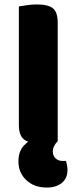

<svg xmlns="http://www.w3.org/2000/svg" viewBox="-20 -637 345 865"><path d="M145 -20 240 -1Q218 21 218 46Q218 65 230.5 76.5Q243 88 261 88H277Q284 109 284 129Q284 167 258 187.5Q232 208 191 208Q134 208 98.5 174.5Q63 141 63 90Q63 46 87 19.5Q111 -7 145 -20ZM65 -442H240V-1Q229 2 206 5Q183 8 159 8Q107 8 86 -10.5Q65 -29 65 -75ZM240 -211H65V-608Q77 -610 100.5 -613.5Q124 -617 146 -617Q196 -617 218 -600Q240 -583 240 -534Z"/></svg>

Font: Baloo Bhaijaan 2 ExtraBold
Style: Regular
Weight: 800
Designer: Sanskriti Dholi, Noopur Datye and Ek Type
Foundry: Ek Type
Version: Version 1.701